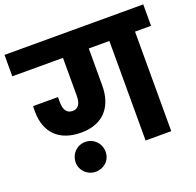

<svg xmlns="http://www.w3.org/2000/svg" viewBox="-156 -886 1126 1104"><g transform="rotate(-20 407.5 -334.5)"><path d="M293 -609V-377C293 -328 276 -303 242 -303C207 -303 189 -327 189 -376V-407H37C36 -400 36 -390 36 -375C36 -243 113 -169 246 -169C383 -169 451 -255 451 -383V-609H577V0H734V-609H832V-740H-17V-609ZM156 -18C156 31 196 71 247 71C299 71 339 33 339 -18C339 -70 299 -111 247 -111C196 -111 156 -70 156 -18Z"/></g></svg>

Font: Poppins
Style: Bold
Weight: 700
Designer: Ninad Kale (Devanagari), Jonny Pinhorn (Latin)
Foundry: Indian Type Foundry
Version: 4.004